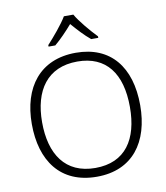

<svg xmlns="http://www.w3.org/2000/svg" viewBox="-100 -1030 969 1122"><g transform="rotate(-10 384.0 -468.5)"><path d="M412 -947H356C331 -904 274 -837 237 -797V-788H277C313 -818 352 -859 384 -896C416 -859 454 -817 490 -788H532V-797C494 -836 436 -904 412 -947ZM705 -358C705 -585 593 -725 387 -725C173 -725 62 -576 62 -359C62 -141 168 10 384 10C597 10 705 -140 705 -358ZM123 -359C123 -547 208 -673 387 -673C558 -673 644 -557 644 -358C644 -167 563 -42 384 -42C206 -42 123 -169 123 -359Z"/></g></svg>

Font: Noto Sans Gujarati Light
Style: Regular
Weight: 300
Designer: Jelle Bosma - Monotype Design Team, Universal Thirst
Foundry: Monotype Imaging Inc.
Version: Version 2.106